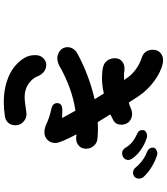

<svg xmlns="http://www.w3.org/2000/svg" viewBox="48 -920 903 1040"><g transform="rotate(90 500.0 -399.5)"><path d="M887 -682Q871 -702 848 -719Q825 -736 804 -743Q779 -753 779 -776Q779 -785 788 -792Q797 -799 808 -800Q815 -800 818 -799Q853 -788 884.5 -768.5Q916 -749 938 -725Q945 -718 947 -702Q947 -685 937.5 -676.5Q928 -668 915 -668Q898 -668 887 -682ZM779 -628Q759 -665 709 -688Q695 -694 689.5 -700.5Q684 -707 684 -720Q684 -731 693.5 -737.5Q703 -744 716 -744Q725 -744 731 -741Q766 -729 794.5 -708Q823 -687 840 -661Q846 -652 846 -643Q846 -628 835.5 -618.5Q825 -609 810 -609Q791 -609 779 -628ZM726 -360 707 -362Q754 -273 754 -249Q754 -220 736.5 -204Q719 -188 697 -188Q686 -188 673.5 -191Q661 -194 653 -198Q616 -216 568 -226Q538 -233 538 -257Q538 -285 575 -285Q603 -285 619 -284Q611 -300 579 -356Q458 -339 332 -267Q327 -264 315.5 -261Q304 -258 297 -258Q272 -258 253.5 -273Q235 -288 235 -314Q235 -329 244 -343.5Q253 -358 268 -366Q386 -430 517 -460L486 -510Q441 -500 407 -500Q355 -500 333 -509Q315 -516 305 -532.5Q295 -549 295 -569Q295 -595 311.5 -608.5Q328 -622 353 -622Q363 -622 366 -621Q372 -619 388 -619Q404 -619 413 -620L398 -641Q381 -665 352.5 -685Q324 -705 293 -715Q249 -729 249 -776Q249 -801 265.5 -816Q282 -831 307 -831Q312 -831 324 -829Q369 -819 418.5 -783Q468 -747 502 -696L535 -645Q556 -651 568 -657Q582 -663 595 -663Q611 -663 624.5 -656.5Q638 -650 645 -639Q653 -627 655 -609Q655 -590 649 -579Q643 -568 630 -561Q626 -559 599 -545L641 -477Q653 -478 677 -478Q706 -478 733 -475Q754 -473 769.5 -455.5Q785 -438 785 -415Q785 -390 770.5 -376Q756 -362 735 -360ZM658 -32Q658 -7 644.5 8Q631 23 609 26Q570 32 530 32Q474 32 423.5 16.5Q373 1 338 -28Q308 -54 293 -80Q278 -106 278 -138Q278 -166 294.5 -182Q311 -198 331 -198Q353 -198 369 -184.5Q385 -171 392 -153Q402 -126 427 -107Q459 -81 506 -81Q530 -81 586 -90Q590 -91 597 -91Q621 -91 639.5 -74Q658 -57 658 -32Z"/></g></svg>

Font: Tsukimi Rounded
Style: Bold
Weight: 700
Designer: Takashi Funayama
Foundry: Takashi Funayama
Version: Version 1.032; ttfautohint (v1.8.3)